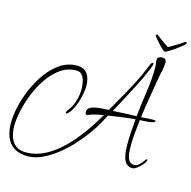

<svg xmlns="http://www.w3.org/2000/svg" viewBox="-149 -1013 1287 1297"><g transform="rotate(15 495.0 -364.0)"><path d="M991 -875Q997 -875 998.5 -870Q1000 -865 995 -861Q987 -852 969 -838Q951 -824 930.5 -809.5Q910 -795 893 -785Q876 -775 870 -775Q865 -775 852 -786.5Q839 -798 825 -813.5Q811 -829 799.5 -842.5Q788 -856 786 -861Q782 -863 784 -866Q784 -870 788.5 -873Q793 -876 798 -871Q820 -853 846 -835Q872 -817 882 -810Q891 -815 910.5 -826Q930 -837 950.5 -850Q971 -863 983 -872Q988 -875 991 -875ZM157 147Q98 147 61 122.5Q24 98 7.5 55Q-9 12 -9 -43Q-9 -94 5.5 -158Q20 -222 48.5 -287.5Q77 -353 117.5 -408Q158 -463 210 -497Q262 -531 324 -531Q360 -531 380.5 -514.5Q401 -498 410 -471Q419 -444 419 -413Q419 -383 410 -342.5Q401 -302 385 -264.5Q369 -227 346 -205Q344 -204 341.5 -202Q339 -200 336 -200Q331 -200 331 -206Q331 -214 338 -221Q367 -257 380 -299Q393 -341 393 -387Q393 -408 388 -434Q383 -460 369 -479Q355 -498 327 -498Q269 -498 220.5 -465Q172 -432 134 -378Q96 -324 70.5 -261Q45 -198 31.5 -137Q18 -76 18 -29Q18 12 29 47Q40 82 67 103.5Q94 125 140 125Q199 125 253.5 100.5Q308 76 356.5 35Q405 -6 447 -56Q489 -106 523.5 -157.5Q558 -209 584 -255Q561 -251 538 -246Q515 -241 492 -233Q488 -232 484 -229Q480 -226 475 -226Q465 -226 463 -231.5Q461 -237 461 -247Q461 -266 478.5 -276Q496 -286 520.5 -290Q545 -294 569.5 -295Q594 -296 607 -297Q644 -362 681 -427Q718 -492 751 -559Q764 -585 774.5 -612Q785 -639 797 -665Q799 -670 803 -675.5Q807 -681 814 -682Q818 -680 818 -677Q818 -666 806.5 -637.5Q795 -609 777 -570.5Q759 -532 737 -490Q715 -448 694.5 -409Q674 -370 658 -340.5Q642 -311 635 -298Q676 -300 717.5 -302Q759 -304 800 -305Q808 -390 822 -481.5Q836 -573 836 -657Q836 -670 833.5 -682.5Q831 -695 831 -707Q831 -721 842 -727Q853 -733 864 -733Q894 -733 894 -706Q894 -675 886 -642Q878 -609 873 -577Q862 -510 850.5 -442Q839 -374 830 -306Q852 -308 874 -309.5Q896 -311 917 -311Q921 -311 926 -310Q931 -309 931 -304Q931 -298 917.5 -294Q904 -290 885 -288.5Q866 -287 849.5 -286Q833 -285 827 -285Q822 -239 817.5 -192Q813 -145 813 -98Q813 -79 815.5 -52Q818 -25 829.5 -4Q841 17 868 17Q888 17 903 2Q918 -13 928 -27.5Q938 -42 942 -42Q946 -42 946 -37Q946 -25 930.5 -6.5Q915 12 895.5 27Q876 42 863 42Q836 42 821 27Q806 12 799 -11Q792 -34 790 -58.5Q788 -83 788 -102Q788 -147 791 -192.5Q794 -238 798 -283Q752 -279 705.5 -272.5Q659 -266 612 -259L583 -205Q561 -165 527 -117.5Q493 -70 450 -23.5Q407 23 358 61.5Q309 100 258 123.5Q207 147 157 147Z"/></g></svg>

Font: Licorice
Style: Regular
Weight: 400
Designer: Robert E. Leuschke
Foundry: Robert E. Leuschke
Version: Version 1.010; ttfautohint (v1.8.3)